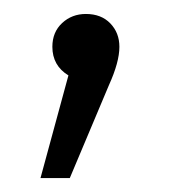

<svg xmlns="http://www.w3.org/2000/svg" viewBox="-20 -104 247 275"><path d="M80 151H38L78 4Q55 -10 55 -37Q55 -58 69 -71Q83 -84 103 -84Q125 -84 138 -70.5Q151 -57 151 -37Q151 -15 136 18Z"/></svg>

Font: Trujillo Light
Style: Regular
Weight: 300
Designer: Fira Sans original fonts by bBox Type GmbH, Carrois Corporate GbR, & Edenspiekermann AG / Changes by Cristiano Sobral
Foundry: Fira Sans original fonts by bBox Type GmbH, Carrois Corporate GbR, & Edenspiekermann AG / Changes by Cristiano Sobral
Version: Version 4.301;July 28, 2020;FontCreator 13.0.0.2655 64-bit